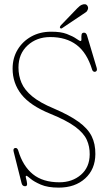

<svg xmlns="http://www.w3.org/2000/svg" viewBox="-20 -862 506 899"><path d="M255 16.5Q203.5 16.5 171.2 2.5Q139 -11.5 123 -25.2Q107 -39 103.5 -39Q98.5 -39 102 -26.8Q105.5 -14.5 106.8 -2.2Q108 10 97.5 10Q84.5 10 81 -4.5L44 -151.5Q40 -167.5 51 -169Q61 -171 65.5 -157Q87 -84.5 133.8 -46.5Q180.5 -8.5 258 -8.5Q318 -8.5 358.8 -43.5Q399.5 -78.5 400 -139Q400.5 -176 386.2 -207.5Q372 -239 331.8 -268.8Q291.5 -298.5 215 -329.5Q121.5 -367.5 80.2 -420Q39 -472.5 39 -540.5Q39 -590 62.2 -629Q85.5 -668 126.2 -690.8Q167 -713.5 218.5 -713.5Q264 -714 292.8 -703Q321.5 -692 337 -681Q352.5 -670 357 -670Q362 -670 361.2 -679.8Q360.5 -689.5 361.8 -699.2Q363 -709 373.5 -709Q383.5 -709 387.5 -696L432.5 -545Q437 -530.5 427.5 -526.5Q423.5 -524.5 418.5 -526.8Q413.5 -529 411.5 -535.5Q387 -615.5 338.2 -652Q289.5 -688.5 215.5 -688.5Q151.5 -688.5 109 -649.2Q66.5 -610 66.5 -546Q66.5 -507.5 80.8 -474Q95 -440.5 131 -410.8Q167 -381 232 -354Q305.5 -322.5 348.2 -291.5Q391 -260.5 409 -224.5Q427 -188.5 426.5 -140.5Q426 -69.5 378.8 -26.5Q331.5 16.5 255 16.5ZM341.5 -823Q353.5 -835.5 363 -839.5Q372.5 -843.5 379.5 -842Q386.5 -840.5 390.2 -833.2Q394 -826 391.5 -818.5Q388.5 -809 382 -804.8Q375.5 -800.5 366 -794L270.5 -730Q265.5 -726.5 261.5 -731Q259.5 -733.5 261 -737Q262.5 -740.5 264.5 -743Z"/></svg>

Font: Fraunces 144pt S100 Thin
Style: Regular
Weight: 100
Version: Version 1.000; ttfautohint (v1.8.3)